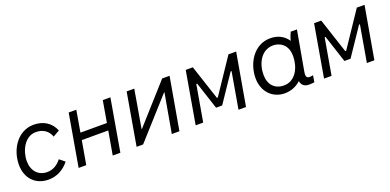

<svg xmlns="http://www.w3.org/2000/svg" viewBox="-7 -1160 3655 1799"><g transform="rotate(-20 1820.0 -260.5)"><path d="M266 7C345 7 416 -29 471 -97L418 -140C384 -97 339 -64 276 -64C187 -64 130 -130 130 -225C130 -328 191 -453 302 -453C377 -453 425 -414 446 -356L511 -393C478 -477 403 -525 306 -525C146 -525 49 -370 49 -219C49 -84 134 7 266 7Z M995 -520 958 -305H694L731 -520H655L565 0H641L682 -235H946L905 0H981L1071 -520Z M1143 0H1208L1559 -391H1563L1494 0H1570L1661 -520H1587L1248 -141H1244L1309 -520H1233Z M1732 0H1807L1870 -362H1879L1968 -90H2029L2213 -363H2222L2159 0H2234L2325 -520H2248L2016 -174H2007L1893 -520H1822Z M2861 5C2881 5 2896 4 2915 1L2926 -65C2914 -62 2903 -61 2890 -61C2862 -61 2852 -77 2861 -127L2931 -520H2869C2857 -495 2846 -466 2839 -440C2803 -495 2743 -528 2666 -528C2505 -528 2410 -373 2410 -222C2410 -88 2500 4 2621 4C2684 4 2739 -19 2782 -59C2789 -18 2815 5 2861 5ZM2669 -456C2713 -456 2812 -432 2812 -298C2812 -190 2757 -68 2638 -68C2547 -68 2491 -129 2491 -228C2491 -338 2550 -456 2669 -456Z M3012 0H3087L3150 -362H3159L3248 -90H3309L3493 -363H3502L3439 0H3514L3605 -520H3528L3296 -174H3287L3173 -520H3102Z"/></g></svg>

Font: Fixel Text 20240404
Style: Italic
Weight: 400
Width: 4
Italic angle: -10°
Designer: AlfaBravo + MacPaw
Foundry: Kyrylo Tkachov, Marchela Mozhyna, Serhii Makarenko, Maria Weinstein, Zakhar Kryvoshyya
Version: Version 1.211;Glyphs 3.2 (3225)